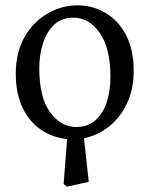

<svg xmlns="http://www.w3.org/2000/svg" viewBox="-20 -508 560 718"><path d="M265 -33Q308 -33 336.5 -58Q365 -83 379 -125.5Q393 -168 393 -220Q393 -328 353 -385Q313 -442 254 -442Q211 -442 183 -416Q155 -390 141 -347Q127 -304 127 -252Q127 -143 167.5 -88Q208 -33 265 -33ZM230 190 218 180 231 12Q178 7 134.5 -22Q91 -51 65 -104Q39 -157 39 -232Q39 -313 72 -370Q105 -427 158 -457.5Q211 -488 269 -488Q327 -488 375 -459.5Q423 -431 451.5 -376.5Q480 -322 480 -244Q480 -174 454.5 -120.5Q429 -67 386.5 -34Q344 -1 294 9L312 172Z"/></svg>

Font: Source Serif 4
Style: Regular
Weight: 400
Designer: Frank Grießhammer
Foundry: Adobe
Version: Version 4.005;hotconv 1.1.0;makeotfexe 2.6.0